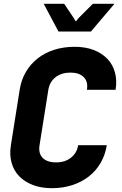

<svg xmlns="http://www.w3.org/2000/svg" viewBox="-20 -975 640 1005"><path d="M371 -730Q427 -730 470 -713.5Q513 -697 541.5 -667.5Q570 -638 581.5 -596.5Q593 -555 585 -505H435Q442 -547 418.5 -571Q395 -595 349 -595Q302 -595 271 -571Q240 -547 233 -505L187 -215Q180 -173 203 -149Q226 -125 274 -125Q321 -125 352 -150Q383 -175 389 -215H539Q531 -164 506.5 -122Q482 -80 444.5 -51Q407 -22 358 -6Q309 10 252 10Q196 10 152.5 -6.5Q109 -23 80.5 -52.5Q52 -82 40.5 -123.5Q29 -165 37 -215L83 -505Q91 -557 115.5 -598.5Q140 -640 177.5 -669.5Q215 -699 264 -714.5Q313 -730 371 -730ZM209 -955H316L355 -897Q362 -887 366 -880.5Q370 -874 372 -870Q375 -866 376 -864H378Q380 -867 384 -871Q387 -876 393 -882Q399 -888 409 -898L466 -955H579L456 -810H286Z"/></svg>

Font: JetBrains Mono ExtraBold
Style: Italic
Weight: 800
Designer: Philipp Nurullin, Konstantin Bulenkov
Foundry: JetBrains
Version: Version 1.000; ttfautohint (v1.8.3)